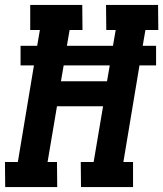

<svg xmlns="http://www.w3.org/2000/svg" viewBox="-25 -755 659 775"><path d="M206 0H-4L-5 -101H47L112 -491H58V-570H125L136 -634H97V-735H307L308 -634H256L245 -570H431L442 -634H404L403 -735H613L614 -634H562L551 -570H605V-491H538L473 -101H512V0H302L301 -101H353L391 -326H205L167 -101H205ZM407 -427 418 -491H232L221 -427Z"/></svg>

Font: Iosevka HT Extended
Style: Bold Italic
Weight: 700
Width: 7
Italic angle: -9°
Monospace: yes
Designer: Belleve Invis
Foundry: Belleve Invis
Version: Version 32.3.0; ttfautohint (v1.8.4)